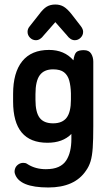

<svg xmlns="http://www.w3.org/2000/svg" viewBox="-20 -622 490 850"><path d="M296 -29V-6Q296 22 290.5 46Q285 70 273 88.5Q261 107 239 117Q217 127 183 127Q138 127 104 106Q97 101 92.5 100Q88 99 83 99Q70 99 59.5 107Q49 115 46 127Q43 138 46 147Q65 208 194 208Q311 208 361 133Q374 115 381 92Q388 69 390.5 32.5Q393 -4 393 -63V-349Q393 -369 383.5 -384.5Q374 -400 351 -400Q328 -400 318.5 -391.5Q309 -383 305 -355Q265 -401 197 -401Q119 -401 78.5 -351Q38 -301 38 -206V-173Q38 -81 76 -35.5Q114 10 190 10Q258 10 296 -29ZM294 -209V-181Q294 -126 275 -101Q256 -76 215 -76Q174 -76 155.5 -100.5Q137 -125 137 -180V-205Q137 -263 156 -289Q175 -315 215 -315Q247 -315 263.5 -302Q280 -289 286.5 -265.5Q293 -242 294 -209ZM225 -524 276 -466Q292 -444 311 -444Q326 -444 337 -455Q348 -466 348 -481Q348 -493 338 -506L297 -559Q278 -583 262 -592.5Q246 -602 225 -602Q203 -602 187 -592.5Q171 -583 152 -557L111 -505Q106 -499 104 -493Q102 -487 102 -481Q102 -466 113 -455Q124 -444 139 -444Q158 -444 174 -466Z"/></svg>

Font: Beiruti SemiBold
Style: Regular
Weight: 600
Designer: Arlette Boutros
Foundry: Boutros
Version: Version 1.41